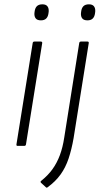

<svg xmlns="http://www.w3.org/2000/svg" viewBox="-20 -674 469 887"><path d="M61 0Q55 0 56 -7L131 -475Q132 -482 139 -482H168Q176 -482 175 -475L100 -7Q99 0 92 0ZM169 -580Q152 -580 145 -589Q138 -598 139 -613L140 -621Q142 -637 150.5 -645.5Q159 -654 176 -654Q192 -654 199 -645Q206 -636 205 -621L204 -613Q202 -597 193.5 -588.5Q185 -580 169 -580ZM346 -475Q347 -482 354 -482H384Q391 -482 390 -475L320 -36Q311 16 297 58Q283 100 259.5 132.5Q236 165 200 191Q196 195 192 191L169 170Q167 167 167.5 165Q168 163 172 160Q202 136 222.5 107.5Q243 79 256.5 43Q270 7 277 -40ZM384 -580Q367 -580 360 -589Q353 -598 354 -613L355 -621Q357 -637 365.5 -645.5Q374 -654 391 -654Q407 -654 414 -645Q421 -636 420 -621L419 -613Q417 -597 408.5 -588.5Q400 -580 384 -580Z"/></svg>

Font: Sofia Sans ExtraLight
Style: Italic
Weight: 250
Italic angle: -9°
Version: Version 4.100-B